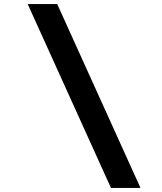

<svg xmlns="http://www.w3.org/2000/svg" viewBox="-20 -804 798 943"><path d="M670 119H525L116 -784H261Z"/></svg>

Font: DM Sans 12pt Black
Style: Italic
Weight: 900
Italic angle: -10°
Version: Version 4.004;gftools[0.9.30]